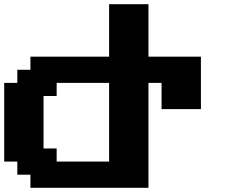

<svg xmlns="http://www.w3.org/2000/svg" viewBox="-20 -895 1102 915"><path d="M125 0H687.5V-500H750V-375H937.5V-625H687.5V-875H500V-625H125V-562.5H62.5V-500H0V-125H62.5V-62.5H125ZM500 -125H250V-187.5H187.5V-437.5H250V-500H500Z"/></svg>

Font: Faithful 32x
Style: Semibold
Weight: 400
Foundry: Faithful Resource Pack
Version: Version 1.0; January 27, 2023